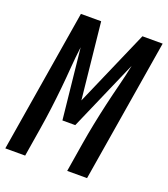

<svg xmlns="http://www.w3.org/2000/svg" viewBox="-151 -831 811 927"><g transform="rotate(20 254.5 -367.5)"><path d="M-16 0 105 -735H209L250 -343L421 -735H525L404 0H302L326 -147Q335 -202 346 -256.5Q357 -311 369.5 -365.5Q382 -420 396 -474.5Q410 -529 421 -583L263 -221H197L159 -583Q152 -529 148 -474.5Q144 -420 138.5 -365.5Q133 -311 126 -256.5Q119 -202 110 -147L86 0Z"/></g></svg>

Font: Iosevka SS18 Semibold
Style: Italic
Weight: 600
Italic angle: -9°
Monospace: yes
Designer: Belleve Invis
Foundry: Belleve Invis
Version: Version 25.1.1; ttfautohint (v1.8.4)